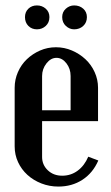

<svg xmlns="http://www.w3.org/2000/svg" viewBox="-20 -678 407 707"><path d="M34 -355Q34 -385 46 -412.5Q58 -440 79 -460Q100 -480 127.5 -492Q155 -504 186 -504Q217 -504 245 -492Q273 -480 294.5 -460Q316 -440 328.5 -412.5Q341 -385 341 -355V-232H135V-100Q135 -71 156 -51Q177 -31 209 -31Q241 -31 266 -49.5Q291 -68 305 -101L342 -87Q322 -41 283.5 -16Q245 9 195 9Q162 9 132.5 -2.5Q103 -14 81 -34Q59 -54 46.5 -81Q34 -108 34 -139ZM240 -272V-398Q240 -425 224.5 -445Q209 -465 188 -465Q167 -465 151 -444.5Q135 -424 135 -398V-272ZM72 -615Q72 -634 84.5 -646Q97 -658 116 -658Q135 -658 148.5 -646Q162 -634 162 -615Q162 -595 148.5 -582.5Q135 -570 116 -570Q97 -570 84.5 -582.5Q72 -595 72 -615ZM209 -615Q209 -634 222.5 -646Q236 -658 253 -658Q273 -658 286.5 -646Q300 -634 300 -615Q300 -595 286.5 -582.5Q273 -570 253 -570Q236 -570 222.5 -582.5Q209 -595 209 -615Z"/></svg>

Font: Moniqa Paragraph
Style: Bold
Weight: 700
Designer: Rajesh Rajput
Foundry: Rajesh Rajput
Version: Version 1.000